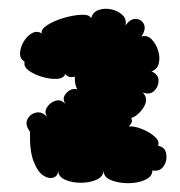

<svg xmlns="http://www.w3.org/2000/svg" viewBox="-20 -742 409 436"><path d="M48 -443Q36 -459 42.5 -471.5Q49 -484 63 -486.5Q77 -489 89 -474Q79 -486 86.5 -498Q94 -510 107 -513.5Q120 -517 130 -504Q119 -518 130.5 -530.5Q142 -543 156 -539Q149 -549 150 -568Q136 -564 128 -574Q125 -564 109.5 -563Q94 -562 75.5 -567.5Q57 -573 45 -582Q33 -591 36 -602Q25 -608 25.5 -621Q26 -634 33.5 -647Q41 -660 52.5 -666.5Q64 -673 75 -666Q72 -675 87.5 -685Q103 -695 125.5 -701.5Q148 -708 166 -708.5Q184 -709 187 -700Q190 -714 203 -719Q216 -724 231.5 -721Q247 -718 257.5 -708.5Q268 -699 265 -684Q276 -700 289 -699Q302 -698 307 -686.5Q312 -675 301 -659Q314 -663 324 -653Q334 -643 339 -627.5Q344 -612 340.5 -598Q337 -584 324 -580Q340 -573 340 -559Q340 -545 330 -535.5Q320 -526 304 -532Q318 -518 306.5 -499Q295 -480 278 -474Q283 -464 272 -455Q285 -456 302.5 -449Q320 -442 331.5 -431.5Q343 -421 339 -411Q355 -408 357.5 -392.5Q360 -377 351.5 -364.5Q343 -352 326 -355Q326 -341 309.5 -333.5Q293 -326 271 -326Q249 -326 232 -333Q215 -340 215 -355Q215 -341 199.5 -334Q184 -327 163.5 -327Q143 -327 127.5 -334Q112 -341 112 -355Q112 -343 102 -339Q92 -335 79 -343Q66 -351 56.5 -375Q47 -399 48 -443Z"/></svg>

Font: Rubik Bubbles
Style: Regular
Weight: 400
Designer: Hubert and Fischer, NaN
Foundry: Hubert and Fischer, NaN
Version: Version 2.200